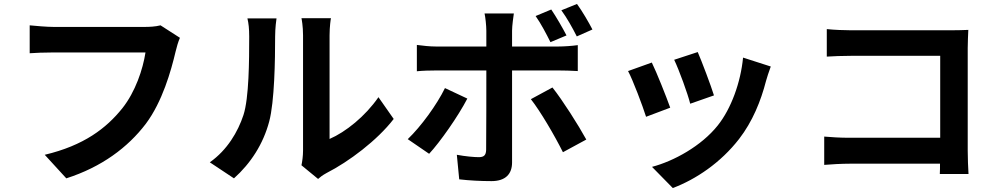

<svg xmlns="http://www.w3.org/2000/svg" viewBox="-20 -857 5040 970"><path d="M889 -666 791 -729C764 -722 732 -721 712 -721H250C217 -721 160 -726 130 -729V-588C156 -590 204 -592 249 -592H715C702 -507 664 -393 598 -310C517 -209 404 -122 206 -75L315 44C493 -13 626 -112 717 -232C800 -343 844 -498 867 -596C872 -617 880 -646 889 -666Z M1503 -22 1587 47C1596 39 1608 29 1630 17C1742 -40 1886 -148 1969 -256L1892 -366C1825 -269 1726 -190 1645 -155V-678C1645 -723 1651 -762 1652 -765H1503C1504 -762 1511 -724 1511 -679V-96C1511 -69 1507 -41 1503 -22ZM1040 -37 1162 44C1247 -32 1310 -130 1340 -243C1367 -344 1370 -555 1370 -673C1370 -715 1376 -759 1377 -764H1230C1236 -739 1239 -712 1239 -672C1239 -551 1238 -362 1210 -276C1182 -191 1128 -99 1040 -37Z M2341 -359 2228 -412C2187 -328 2107 -218 2040 -154L2148 -80C2203 -139 2295 -270 2341 -359ZM2771 -415 2662 -356C2710 -295 2781 -174 2824 -88L2942 -152C2902 -225 2822 -351 2771 -415ZM2765 -809 2686 -776C2713 -738 2741 -684 2761 -644L2842 -678C2823 -715 2790 -772 2765 -809ZM2895 -837 2816 -805C2844 -767 2873 -715 2894 -673L2973 -708C2955 -743 2922 -800 2895 -837ZM2576 -789H2428C2432 -772 2437 -728 2437 -702V-622H2183C2151 -622 2116 -626 2086 -630V-497C2114 -500 2153 -501 2183 -501H2437V-500C2437 -453 2437 -136 2436 -99C2435 -73 2425 -63 2399 -63C2375 -63 2331 -67 2288 -75L2300 49C2351 55 2409 58 2463 58C2534 58 2567 22 2567 -36V-501H2801C2828 -501 2867 -500 2899 -498V-629C2872 -625 2828 -622 2800 -622H2567V-702C2567 -727 2574 -775 2576 -789Z M3505 -594 3386 -555C3411 -503 3455 -382 3467 -333L3587 -375C3573 -421 3524 -551 3505 -594ZM3874 -521 3734 -566C3722 -441 3674 -308 3606 -223C3523 -119 3384 -43 3274 -14L3379 93C3496 49 3621 -35 3714 -155C3782 -243 3824 -347 3850 -448C3856 -468 3862 -489 3874 -521ZM3273 -541 3153 -498C3177 -454 3227 -321 3244 -267L3366 -313C3346 -369 3298 -490 3273 -541Z M4157 -710V-571C4185 -573 4239 -575 4281 -575H4730V-161H4269C4224 -161 4179 -164 4144 -167V-24C4177 -27 4234 -30 4273 -30H4729C4729 -11 4729 6 4728 22H4873C4871 -8 4869 -61 4869 -96V-614C4869 -643 4871 -683 4872 -706C4855 -705 4813 -704 4784 -704H4280C4246 -704 4194 -706 4157 -710Z"/></svg>

Font: Source Han Sans CN
Style: Bold
Weight: 700
Designer: Ryoko NISHIZUKA 西塚涼子 (kana, bopomofo & ideographs); Paul D. Hunt (Latin, Greek & Cyrillic); Sandoll Communications 산돌커뮤니
Foundry: Adobe
Version: Version 2.001;hotconv 1.0.107;makeotfexe 2.5.65593